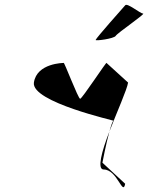

<svg xmlns="http://www.w3.org/2000/svg" viewBox="-20 -954 689 793"><path d="M120 -613C108 -532 459 -455 449 -455C445 -455 439 -436 432 -411C464 -494 505 -585 509 -613L420 -694C421 -702 319 -546 311 -546C303 -546 244 -702 243 -694C243 -694 132 -694 120 -613ZM375 -789C373 -784 451 -794 458 -806C465 -818 583 -898 571 -898C559 -898 505 -944 497 -932C488 -922 377 -797 375 -789ZM403 -282C404 -287 418 -361 432 -411C400 -329 380 -254 408 -254C465 -254 487 -142 497 -195Z"/></svg>

Font: Ampere
Style: SCCndIta
Weight: 400
Version: Version 1